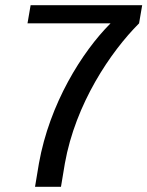

<svg xmlns="http://www.w3.org/2000/svg" viewBox="-20 -720 568 740"><path d="M115 0H215L230 -90C271 -320 406 -520 516 -630L528 -700H98L86 -630H406C296 -520 171 -320 130 -90Z"/></svg>

Font: Scada
Style: Italic
Weight: 400
Designer: Jovanny Lemonad
Foundry: Jovanny Lemonad
Version: Version 3.005